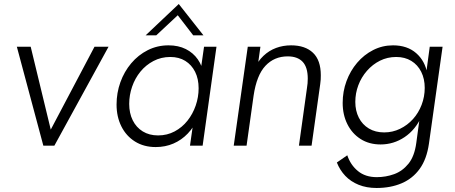

<svg xmlns="http://www.w3.org/2000/svg" viewBox="-20 -726 2269 957"><path d="M196 0 64 -493H133L233 -80L451 -493H521L251 0Z M756 7Q697 7 653 -20.5Q609 -48 585 -96Q561 -144 561 -205Q561 -263 580 -316Q599 -369 634 -410.5Q669 -452 716.5 -476Q764 -500 820 -500Q869 -500 906 -481.5Q943 -463 966 -430Q989 -397 995 -354L975 -339L997 -493H1059L990 0H927L949 -155L967 -139Q947 -93 916 -60.5Q885 -28 844.5 -10.5Q804 7 756 7ZM768 -51Q813 -51 850.5 -71Q888 -91 914.5 -124.5Q941 -158 955.5 -200Q970 -242 970 -286Q970 -333 952.5 -368Q935 -403 903.5 -422.5Q872 -442 829 -442Q783 -442 745 -422Q707 -402 680 -369Q653 -336 638.5 -294Q624 -252 624 -208Q624 -162 641.5 -126.5Q659 -91 691.5 -71Q724 -51 768 -51ZM706 -550 871 -706 994 -550H943L866 -650L759 -550Z M1145 0 1215 -493H1278L1262 -378L1246 -380Q1265 -421 1293 -447.5Q1321 -474 1356 -487Q1391 -500 1431 -500Q1501 -500 1540 -463Q1579 -426 1579 -351Q1579 -341 1578.5 -329.5Q1578 -318 1576 -306L1533 0H1470L1510 -287Q1512 -299 1513 -310.5Q1514 -322 1514 -334Q1514 -391 1488.5 -418Q1463 -445 1414 -445Q1347 -445 1303 -398Q1259 -351 1244 -249L1209 0Z M1857 211Q1807 211 1767.5 195Q1728 179 1701 150.5Q1674 122 1659 84L1711 48Q1727 96 1764 126.5Q1801 157 1858 157Q1903 157 1944.5 142Q1986 127 2016 90Q2046 53 2055 -14L2074 -155L2082 -147Q2051 -79 1996.5 -42.5Q1942 -6 1877 -6Q1820 -6 1777.5 -33Q1735 -60 1711.5 -107Q1688 -154 1688 -213Q1688 -270 1707 -321.5Q1726 -373 1760 -413Q1794 -453 1840 -476.5Q1886 -500 1939 -500Q2010 -500 2054.5 -461Q2099 -422 2110 -358L2103 -352L2122 -493H2186L2118 -10Q2107 67 2072 115.5Q2037 164 1982 187.5Q1927 211 1857 211ZM1895 -66Q1937 -66 1974 -84Q2011 -102 2038.5 -132.5Q2066 -163 2081.5 -203.5Q2097 -244 2097 -288Q2097 -333 2079.5 -368Q2062 -403 2030 -422.5Q1998 -442 1955 -442Q1911 -442 1874 -423.5Q1837 -405 1809 -373Q1781 -341 1766 -301Q1751 -261 1751 -218Q1751 -174 1768.5 -139.5Q1786 -105 1818.5 -85.5Q1851 -66 1895 -66Z"/></svg>

Font: Hanken Grotesk Light
Style: Italic
Weight: 300
Italic angle: -8°
Designer: Alfredo Marco Pradil
Foundry: Hanken Design Co.
Version: Version 3.013